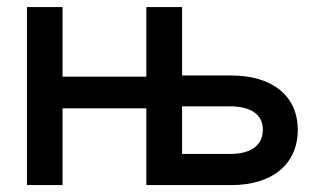

<svg xmlns="http://www.w3.org/2000/svg" viewBox="-20 -536 915 556"><path d="M58.1 -515.6V0H161.1V-222.2H403.8V0H649.9C769 0 842.3 -61 842.3 -160.2C842.3 -257.8 769 -317.4 649.9 -317.4H507.3V-515.6H403.8V-314H161.1V-515.6ZM646.5 -90.3H507.3V-228H646.5C707.5 -228 741.2 -203.6 741.2 -160.6C741.2 -115.2 707.5 -90.3 646.5 -90.3Z"/></svg>

Font: Inteeer Medium
Style: Regular
Weight: 500
Designer: Rasmus Andersson
Foundry: rsms
Version: Version 4.001;Glyphs 3.4 (3402)